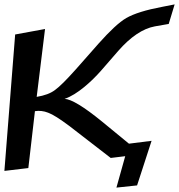

<svg xmlns="http://www.w3.org/2000/svg" viewBox="-51 -745 815 874"><path d="M573 99 639 -104 536 -91 413 -192C331 -259 273 -294 243 -295C301 -314 368 -377 407 -421L487 -513C543 -577 599 -615 654 -625L717 -636L744 -725L688 -714C613 -700 559 -683 524 -663C491 -644 449 -604 398 -547L293 -428C251 -381 220 -350 199 -335C179 -320 152 -310 116 -304L154 -613L18 -588L-31 33L78 20L108 -239C128 -242 148 -240 168 -232C190 -224 221 -204 264 -172L453 -26L519 -34L479 109Z"/></svg>

Font: Gamestation Warped
Style: Italic
Weight: 400
Designer: Jonas Hecksher
Foundry: Jonas Hecksher, Playtypeª, e-types AS
Version: Version 1.003